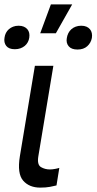

<svg xmlns="http://www.w3.org/2000/svg" viewBox="-39 -844 438 871"><path d="M51.1 -134.9 119.3 -545.5H203.1L134.9 -134.9Q128.6 -96.6 147 -85.9Q165.1 -75.3 187.5 -75.3Q192.8 -75.3 199 -76Q205.3 -76.7 211.1 -77.8Q217 -78.8 221.9 -80.1Q226.9 -81.3 230.1 -82.4L217.3 -2.8Q205.6 0.4 187.3 3.7Q169 7.1 143.5 7.1Q93.8 7.1 66.1 -24.5Q38.4 -56.1 51.1 -134.9ZM264.2 -671.9Q266 -683.6 271.1 -693.7Q276.3 -703.8 284.6 -711.3Q293 -718.8 304.3 -723Q315.7 -727.3 329.5 -727.3Q343.4 -727.3 353.2 -723Q362.9 -718.8 369.1 -711.3Q375.4 -703.8 377.5 -693.7Q379.6 -683.6 377.8 -671.9Q373.6 -649.5 356.9 -634.4Q340.2 -619.3 312.5 -619.3Q284.8 -619.3 272.4 -634.4Q259.9 -649.5 264.2 -671.9ZM-18.5 -673.3Q-17 -684.7 -12.1 -694.4Q-7.1 -704.2 1.2 -711.5Q9.6 -718.8 20.6 -723Q31.6 -727.3 45.5 -727.3Q59.3 -727.3 69.1 -723Q78.8 -718.8 85 -711.5Q91.3 -704.2 93.4 -694.4Q95.5 -684.7 93.8 -673.3Q92.3 -662.3 87 -652.5Q81.7 -642.8 73.3 -635.8Q65 -628.9 53.6 -624.8Q42.3 -620.7 28.4 -620.7Q1.1 -620.7 -10.7 -635.8Q-22.4 -650.9 -18.5 -673.3ZM191.8 -823.9H288.4L214.5 -693.2H143.5Z"/></svg>

Font: Inter P
Style: Italic
Weight: 400
Italic angle: -9.40001°
Designer: Rasmus Andersson
Foundry: rsms
Version: Version 3.018;git-588b23468